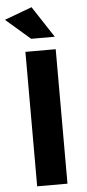

<svg xmlns="http://www.w3.org/2000/svg" viewBox="-75 -962 450 996"><g transform="rotate(-5 149.5 -464.0)"><path d="M-14.2 -875 128.9 -928.2 235.8 -765.1H112.8ZM77.1 0V-700.2H234.9V0Z"/></g></svg>

Font: Montserrat Semi Bold
Style: Regular
Weight: 600
Designer: Julieta Ulanovsky
Foundry: Julieta Ulanovsky
Version: Version 3.001;PS 003.001;hotconv 1.0.70;makeotf.lib2.5.58329